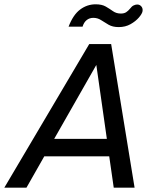

<svg xmlns="http://www.w3.org/2000/svg" viewBox="-63 -873 709 893"><path d="M-43 0 352 -668H454L563 0H466L445 -146H143L60 0ZM189 -227H434L385 -571ZM489 -747Q461 -747 442 -758Q423 -769 407 -779.5Q391 -790 371 -790Q353 -790 340 -779.5Q327 -769 321 -749H256Q277 -804 309.5 -828.5Q342 -853 382 -853Q411 -853 429 -842.5Q447 -832 462.5 -821Q478 -810 499 -810Q514 -810 523.5 -816Q533 -822 542 -833Q550 -844 559 -848Q568 -852 575 -852Q587 -852 594.5 -843Q602 -834 600 -821Q598 -809 583 -791.5Q568 -774 544 -760.5Q520 -747 489 -747Z"/></svg>

Font: Atkinson Hyperlegible Next
Style: Italic
Weight: 400
Italic angle: -12°
Designer: Elliott Scott, Megan Eiswerth, Linus Boman, Theodore Petrosky, Letters from Sweden
Foundry: Applied Design Works, Letters from Sweden
Version: Version 2.001